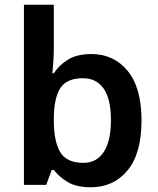

<svg xmlns="http://www.w3.org/2000/svg" viewBox="-20 -780 666 810"><path d="M207 -580Q207 -548 205 -518Q203 -488 201 -471H207Q229 -505 267 -528.5Q305 -552 366 -552Q460 -552 518.5 -481Q577 -410 577 -272Q577 -132 518 -61Q459 10 363 10Q302 10 265.5 -12Q229 -34 207 -63H198L175 0H81V-760H207ZM330 -450Q262 -450 235 -409Q208 -368 207 -283V-272Q207 -185 233.5 -139Q260 -93 332 -93Q388 -93 418 -139.5Q448 -186 448 -273Q448 -362 417.5 -406Q387 -450 330 -450Z"/></svg>

Font: Noto Sans Ethiopic SemiBold
Style: Regular
Weight: 600
Designer: Monotype Design Team
Foundry: Monotype Imaging Inc.
Version: Version 2.102; ttfautohint (v1.8.4.7-5d5b)